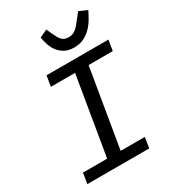

<svg xmlns="http://www.w3.org/2000/svg" viewBox="-222 -1054 1044 1169"><g transform="rotate(-30 300.0 -470.0)"><path d="M40 0 52 -74H222L314 -624H144L156 -698H591L579 -624H409L317 -74H487L475 0ZM388 -760Q348 -760 321.5 -775Q295 -790 278 -813Q261 -836 252.5 -863.5Q244 -891 240 -915L294 -940L310 -905Q319 -887 326 -873Q333 -859 342 -849.5Q351 -840 362.5 -835.5Q374 -831 391 -831Q406 -831 418 -835.5Q430 -840 441 -849Q452 -858 464 -872Q476 -886 491 -906L518 -940L575 -915Q563 -890 547 -862.5Q531 -835 509 -812.5Q487 -790 457.5 -775Q428 -760 388 -760Z"/></g></svg>

Font: IBM Plex Mono Text
Style: Italic
Weight: 450
Italic angle: -9°
Monospace: yes
Designer: Mike Abbink, Paul van der Laan, Pieter van Rosmalen
Foundry: Bold Monday
Version: Version 2.1